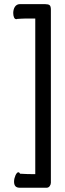

<svg xmlns="http://www.w3.org/2000/svg" viewBox="-20 -782 310 914"><path d="M147.9 -693.8H127Q120.1 -693.8 111.8 -693.8Q103.5 -693.8 94.7 -693.6Q85.9 -693.4 77.6 -692.9Q69.3 -692.4 62 -691.9Q60.5 -690.9 59.3 -690.9Q58.1 -690.9 57.1 -690.9Q50.3 -690.9 46.6 -699.5Q43 -708 43 -720.2Q43 -728 44.9 -735.6Q46.9 -743.2 50.5 -749Q54.2 -754.9 60.1 -758.5Q65.9 -762.2 73.2 -762.2H195.8Q210 -762.2 216.1 -757.3Q222.2 -752.4 222.2 -735.8V87.9Q222.2 96.2 216.6 104Q210.9 111.8 201.2 111.8H75.2Q59.6 111.8 53.2 104.2Q46.9 96.7 46.9 83Q46.9 75.2 48.8 67.1Q50.8 59.1 53.7 52.7Q56.6 46.4 60.1 42.2Q63.5 38.1 66.9 38.1Q72.3 38.1 75.2 44.9Q95.7 46.4 110.8 46.6Q126 46.9 134.8 46.9H147.9Z"/></svg>

Font: Grand Hotel
Style: Regular
Weight: 400
Designer: Brian J. Bonislawsky & Jim Lyles for Astigmatic (AOETI)
Foundry: Astigmatic (AOETI)
Version: Version 001.000